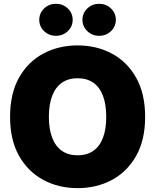

<svg xmlns="http://www.w3.org/2000/svg" viewBox="-20 -975 812 1005"><path d="M386.2 9.8Q287.1 9.8 206.8 -33.2Q126.5 -76.2 79.6 -159.4Q32.7 -242.7 32.7 -363.3Q32.7 -484.9 79.6 -568.4Q126.5 -651.9 206.8 -694.6Q287.1 -737.3 386.2 -737.3Q485.4 -737.3 565.4 -694.6Q645.5 -651.9 692.6 -568.4Q739.7 -484.9 739.7 -363.3Q739.7 -242.2 692.6 -158.9Q645.5 -75.7 565.4 -33Q485.4 9.8 386.2 9.8ZM386.2 -162.1Q435.1 -162.1 468.5 -185.5Q502 -209 519 -253.9Q536.1 -298.8 536.1 -363.3Q536.1 -428.2 519 -473.4Q502 -518.6 468.5 -542Q435.1 -565.4 386.2 -565.4Q337.4 -565.4 304 -542Q270.5 -518.6 253.2 -473.4Q235.8 -428.2 235.8 -363.3Q235.8 -298.8 253.2 -253.9Q270.5 -209 304 -185.5Q337.4 -162.1 386.2 -162.1ZM499 -787.6Q462.4 -787.6 437 -812Q411.6 -836.4 411.6 -871.1Q411.6 -906.2 437 -930.7Q462.4 -955.1 499 -955.1Q535.6 -955.1 561 -930.7Q586.4 -906.2 586.4 -871.6Q586.4 -836.4 561 -812Q535.6 -787.6 499 -787.6ZM272.9 -787.6Q236.3 -787.6 210.9 -812Q185.5 -836.4 185.5 -871.1Q185.5 -906.2 210.9 -930.7Q236.3 -955.1 272.9 -955.1Q309.6 -955.1 335 -930.7Q360.4 -906.2 360.4 -871.6Q360.4 -836.4 335 -812Q309.6 -787.6 272.9 -787.6Z"/></svg>

Font: Inter 16pt Black
Style: Regular
Weight: 900
Version: Version 4.001;git-66647c0bb